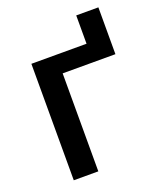

<svg xmlns="http://www.w3.org/2000/svg" viewBox="-121 -712 660 790"><g transform="rotate(-20 208.5 -317.0)"><path d="M404 -634H307V-510H65.5V0H173V-429H404Z"/></g></svg>

Font: Lato Semibold
Style: Regular
Weight: 600
Designer: Lukasz Dziedzic
Foundry: tyPoland Lukasz Dziedzic
Version: Version 2.006; 2014-01-15